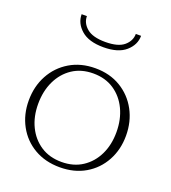

<svg xmlns="http://www.w3.org/2000/svg" viewBox="-138 -844 852 959"><g transform="rotate(20 288.5 -364.0)"><path d="M289 14Q212 14 153.5 -20Q95 -54 62.5 -113.5Q30 -173 30 -247Q30 -322 62.5 -382Q95 -442 153.5 -477Q212 -512 289 -512Q366 -512 424 -477Q482 -442 514.5 -382Q547 -322 547 -247Q547 -173 514.5 -113.5Q482 -54 424 -20Q366 14 289 14ZM288 -14Q352 -14 398.5 -44.5Q445 -75 470.5 -127.5Q496 -180 496 -247Q496 -315 470.5 -368.5Q445 -422 398.5 -453Q352 -484 288 -484Q224 -484 177.5 -453Q131 -422 105.5 -368.5Q80 -315 80 -247Q80 -180 105.5 -127.5Q131 -75 177.5 -44.5Q224 -14 288 -14ZM447 -742Q447 -694 407 -659Q367 -624 289 -624Q211 -624 171 -659Q131 -694 131 -742H159Q159 -705 190.5 -678.5Q222 -652 289 -652Q357 -652 388 -678.5Q419 -705 419 -742Z"/></g></svg>

Font: Panamera Light
Style: Regular
Weight: 300
Designer: Bastien Sozeau
Foundry: NBR — Bastien Sozeau
Version: Version 3.002; ttfautohint (v1.8.4.7-5d5b);gftools[0.9.33]